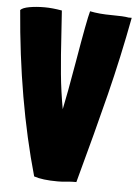

<svg xmlns="http://www.w3.org/2000/svg" viewBox="-52 -741 564 790"><g transform="rotate(5 230.5 -346.5)"><path d="M293 4Q271 4 263 5L253 6Q235 8 216 8Q153 8 118 -4Q31 -311 1 -681Q10 -691 38 -696Q66 -701 100 -701Q132 -701 172 -694L178 -605Q184 -506 191 -433.5Q198 -361 211 -290Q223 -345 248 -490Q278 -667 288 -701Q327 -693 377 -693Q427 -693 448 -689H461Q430 -524 391 -368Q352 -212 293 4Z"/></g></svg>

Font: Londrina Solid Black
Style: Regular
Weight: 900
Designer: Marcelo Magalhaes
Foundry: Marcelo Magalhães
Version: Version 1.002